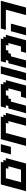

<svg xmlns="http://www.w3.org/2000/svg" viewBox="2029 -2694 665 4764"><g transform="rotate(-90 2362.0 -312.5)"><path d="M0 0H687.5Q709.5 -83 754.2 -250Q798.8 -417 821.3 -500H758.8L775.9 -562.5H713.4L730 -625H167.5Q139.6 -520.5 83.7 -312.3Q27.8 -104 0 0ZM533.7 -125H221.2Q238.3 -187.5 271.5 -312.5Q304.7 -437.5 321.3 -500H571.3L554.7 -437.5H617.2Z M912.1 -375H1099.6Q1110.8 -416.5 1133.1 -500Q1155.3 -583.5 1166.5 -625H979Q967.8 -583.5 945.6 -500Q923.3 -416.5 912.1 -375Z M1623 0H1810.5Q1832.5 -83 1877.2 -250Q1921.9 -417 1944.3 -500H1881.8L1898.9 -562.5H1836.4L1853 -625H1290.5Q1262.7 -520.5 1206.8 -312.3Q1150.9 -104 1123 0H1310.5Q1332.5 -83 1377.2 -250Q1421.9 -417 1444.3 -500H1694.3L1677.7 -437.5H1740.2Z M2309.6 0H2622.1Q2644 -83 2688.7 -250Q2733.4 -417 2755.9 -500H2693.4L2710.4 -562.5H2647.9L2664.6 -625H2102.1Q2096.2 -604 2085 -562.3Q2073.7 -520.5 2068.4 -500H2130.9L2114.3 -437.5H2051.8L1934.6 0H2122.1Q2138.7 -62.5 2172.1 -187.5Q2205.6 -312.5 2222.7 -375H2285.2L2301.8 -437.5H2364.3L2380.9 -500H2505.9L2489.3 -437.5H2551.8L2468.3 -125H2343.3Q2337.4 -104 2326.2 -62.5Q2314.9 -21 2309.6 0Z M2746.1 0H2933.6Q2961.4 -104 3017.3 -312.3Q3073.2 -520.5 3101.1 -625H2913.6Q2885.7 -520.5 2829.8 -312.3Q2773.9 -104 2746.1 0Z M3432.6 0H3745.1Q3767.1 -83 3811.8 -250Q3856.4 -417 3878.9 -500H3816.4L3833.5 -562.5H3771L3787.6 -625H3225.1Q3219.2 -604 3208 -562.3Q3196.8 -520.5 3191.4 -500H3253.9L3237.3 -437.5H3174.8L3057.6 0H3245.1Q3261.7 -62.5 3295.2 -187.5Q3328.6 -312.5 3345.7 -375H3408.2L3424.8 -437.5H3487.3L3503.9 -500H3628.9L3612.3 -437.5H3674.8L3591.3 -125H3466.3Q3460.4 -104 3449.2 -62.5Q3438 -21 3432.6 0Z M4369.1 0H4556.6Q4584.5 -104 4640.4 -312.3Q4696.3 -520.5 4724.1 -625H4036.6Q4030.8 -604 4019.5 -562.3Q4008.3 -520.5 4002.9 -500H4502.9Q4480.5 -417 4435.8 -250Q4391.1 -83 4369.1 0ZM3869.1 0H4056.6Q4073.2 -62.5 4106.7 -187.5Q4140.1 -312.5 4157.2 -375H3969.7Q3953.1 -312.5 3919.4 -187.5Q3885.7 -62.5 3869.1 0Z"/></g></svg>

Font: Faithful 32x
Style: SemiboldOblique
Weight: 400
Foundry: Faithful Resource Pack
Version: Version 1.0; January 27, 2023